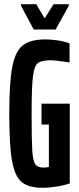

<svg xmlns="http://www.w3.org/2000/svg" viewBox="-20 -883 377 911"><path d="M24 -344Q24 -493 38.5 -567Q53 -641 89 -668.5Q125 -696 196 -696Q224 -696 256 -691Q288 -686 310 -677V-587Q240 -597 222 -597Q178 -597 160.5 -584.5Q143 -572 136.5 -521.5Q130 -471 130 -344Q130 -220 133 -170.5Q136 -121 147 -104.5Q158 -88 185 -88Q203 -88 212 -91V-292H177V-391H311V-13Q287 -4 250.5 2Q214 8 181 8Q115 8 82.5 -19.5Q50 -47 37 -120.5Q24 -194 24 -344ZM140 -743 80 -855V-863H152L192 -796L234 -863H306V-855L244 -743Z"/></svg>

Font: Saira Ultra Condensed
Style: Bold
Weight: 700
Width: 1
Designer: Hector Gatti with collaboration of the Omnibus-Type team
Foundry: Omnibus-Type
Version: Version 1.001; ttfautohint (v1.8)